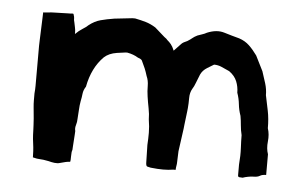

<svg xmlns="http://www.w3.org/2000/svg" viewBox="-37 -405 770 481"><g transform="rotate(5 348.0 -165.0)"><path d="M576 -12Q578 -35 577 -53.5Q576 -72 576 -86Q573 -98 572 -110.5Q571 -123 569 -134Q564 -148 562.5 -162.5Q561 -177 556 -191Q556 -206 550.5 -219.5Q545 -233 531 -243Q520 -248 511 -252Q502 -256 492 -256Q487 -253 475.5 -246Q464 -239 459 -228Q454 -216 450.5 -206.5Q447 -197 443 -191Q437 -181 437 -167Q437 -153 436 -142Q436 -140 435 -132.5Q434 -125 433 -116Q432 -107 431 -99.5Q430 -92 430 -90L422 -32Q422 -25 421.5 -18.5Q421 -12 421 -5Q421 0 420 5Q419 10 419 15H413Q401 17 387.5 17Q374 17 356 15Q351 14 347.5 13Q344 12 344 2Q344 -10 343.5 -20Q343 -30 343 -41Q344 -56 344 -71.5Q344 -87 341 -105Q341 -118 338 -133Q335 -148 333 -162Q331 -175 331 -188.5Q331 -202 326 -213Q323 -223 319.5 -231.5Q316 -240 311 -250Q310 -252 309 -252.5Q308 -253 307 -254L300 -257Q289 -264 273 -267H269L247 -264Q227 -261 215 -250Q186 -221 177 -173Q171 -164 170 -154.5Q169 -145 167 -136Q165 -125 164.5 -113.5Q164 -102 163 -91Q163 -83 160.5 -75Q158 -67 160 -60Q160 -58 159.5 -51Q159 -44 158.5 -36Q158 -28 157.5 -21Q157 -14 157 -12Q155 -8 155 4Q155 16 154 18Q149 18 142.5 19.5Q136 21 129 23Q123 25 115 24Q107 23 100 21Q85 18 78 18Q71 18 60 15Q60 9 59.5 -0.5Q59 -10 57.5 -20.5Q56 -31 55.5 -41Q55 -51 55 -56Q55 -59 54.5 -66.5Q54 -74 53.5 -82.5Q53 -91 52 -98.5Q51 -106 51 -109Q50 -119 50 -127Q50 -135 50 -145Q51 -155 51 -164Q51 -173 51 -182V-265Q51 -268 51.5 -280.5Q52 -293 52.5 -307Q53 -321 53.5 -333.5Q54 -346 54 -349Q59 -349 67 -350Q75 -351 80 -351Q90 -351 98.5 -351.5Q107 -352 116 -352Q126 -352 126 -352.5Q126 -353 130 -352Q133 -343 132.5 -340.5Q132 -338 134 -331Q135 -326 136.5 -319Q138 -312 138 -307V-302Q147 -311 156 -316.5Q165 -322 170 -327Q184 -338 199 -342Q214 -346 233 -349L278 -354H285Q300 -351 312 -347.5Q324 -344 337 -336L362 -314Q368 -310 370 -307Q375 -303 379.5 -297.5Q384 -292 388 -282Q393 -287 397 -291.5Q401 -296 406 -301Q408 -303 411.5 -305Q415 -307 420 -309Q428 -314 432 -317.5Q436 -321 444 -325Q449 -327 455.5 -329Q462 -331 467 -334Q491 -344 510.5 -338Q530 -332 549 -327Q564 -322 574.5 -312Q585 -302 595 -288L614 -250Q619 -235 623.5 -220.5Q628 -206 628 -191Q632 -172 636 -152.5Q640 -133 640 -109Q645 -94 643 -76Q641 -58 646 -44V8Q636 8 630.5 11.5Q625 15 614 15Q609 15 601 16.5Q593 18 588 20Q583 20 579.5 19.5Q576 19 576 15Z"/></g></svg>

Font: Kirang Haerang
Style: Regular
Weight: 400
Version: Version 1.00